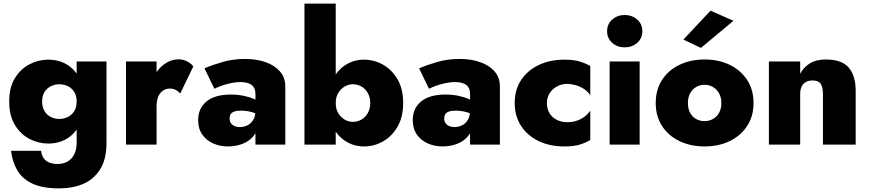

<svg xmlns="http://www.w3.org/2000/svg" viewBox="-20 -800 4808 1062"><path d="M41 34Q48 95 76 142.5Q104 190 160 216Q216 242 308 242Q382 242 440.5 217Q499 192 534 136.5Q569 81 569 -10V-460H404V-10Q404 28 390.5 54Q377 80 353.5 93.5Q330 107 299 107Q275 107 255 100Q235 93 223 77Q211 61 207 34ZM31 -238Q31 -160 62.5 -108.5Q94 -57 143.5 -31.5Q193 -6 247 -6Q305 -6 350 -33Q395 -60 421.5 -112Q448 -164 448 -238Q448 -313 421.5 -364.5Q395 -416 350 -443Q305 -470 247 -470Q193 -470 143.5 -444.5Q94 -419 62.5 -368Q31 -317 31 -238ZM213 -238Q213 -269 226 -290.5Q239 -312 261 -323Q283 -334 309 -334Q326 -334 343 -328.5Q360 -323 374 -311Q388 -299 396 -281Q404 -263 404 -238Q404 -205 390 -184Q376 -163 354 -152.5Q332 -142 309 -142Q283 -142 261 -153Q239 -164 226 -186Q213 -208 213 -238Z M846 -460H677V0H846ZM977 -283 1049 -432Q1038 -449 1015 -460.5Q992 -472 967 -472Q927 -472 890.5 -446.5Q854 -421 832 -378Q810 -335 810 -280L846 -211Q846 -244 855.5 -266Q865 -288 882 -299Q899 -310 919 -310Q939 -310 952.5 -302.5Q966 -295 977 -283Z M1250 -144Q1250 -159 1256 -168.5Q1262 -178 1276 -183Q1290 -188 1313 -188Q1346 -188 1376 -179Q1406 -170 1426 -153V-226Q1413 -240 1387.5 -251.5Q1362 -263 1328.5 -270Q1295 -277 1257 -277Q1169 -277 1122.5 -239Q1076 -201 1076 -135Q1076 -88 1099 -55.5Q1122 -23 1159.5 -6.5Q1197 10 1241 10Q1287 10 1325.5 -6Q1364 -22 1386.5 -53Q1409 -84 1409 -128L1393 -188Q1393 -157 1380.5 -136.5Q1368 -116 1348 -106.5Q1328 -97 1306 -97Q1291 -97 1278 -102.5Q1265 -108 1257.5 -118.5Q1250 -129 1250 -144ZM1166 -309Q1175 -314 1198 -323Q1221 -332 1251.5 -339Q1282 -346 1311 -346Q1332 -346 1348 -341.5Q1364 -337 1374 -328.5Q1384 -320 1388.5 -308Q1393 -296 1393 -281V0H1558V-322Q1558 -371 1528.5 -405Q1499 -439 1448.5 -456.5Q1398 -474 1335 -474Q1270 -474 1212.5 -457.5Q1155 -441 1111 -422Z M1837 -780H1664V0H1837ZM2210 -230Q2210 -309 2178.5 -362Q2147 -415 2098 -442.5Q2049 -470 1994 -470Q1937 -470 1891.5 -441Q1846 -412 1819.5 -358.5Q1793 -305 1793 -230Q1793 -156 1819.5 -102Q1846 -48 1891.5 -19Q1937 10 1994 10Q2049 10 2098 -17.5Q2147 -45 2178.5 -98.5Q2210 -152 2210 -230ZM2028 -230Q2028 -200 2015 -176Q2002 -152 1980 -139Q1958 -126 1931 -126Q1908 -126 1886.5 -138.5Q1865 -151 1851 -174Q1837 -197 1837 -230Q1837 -263 1851 -286Q1865 -309 1886.5 -321.5Q1908 -334 1931 -334Q1958 -334 1980 -321Q2002 -308 2015 -284.5Q2028 -261 2028 -230Z M2437 -144Q2437 -159 2443 -168.5Q2449 -178 2463 -183Q2477 -188 2500 -188Q2533 -188 2563 -179Q2593 -170 2613 -153V-226Q2600 -240 2574.5 -251.5Q2549 -263 2515.5 -270Q2482 -277 2444 -277Q2356 -277 2309.5 -239Q2263 -201 2263 -135Q2263 -88 2286 -55.5Q2309 -23 2346.5 -6.5Q2384 10 2428 10Q2474 10 2512.5 -6Q2551 -22 2573.5 -53Q2596 -84 2596 -128L2580 -188Q2580 -157 2567.5 -136.5Q2555 -116 2535 -106.5Q2515 -97 2493 -97Q2478 -97 2465 -102.5Q2452 -108 2444.5 -118.5Q2437 -129 2437 -144ZM2353 -309Q2362 -314 2385 -323Q2408 -332 2438.5 -339Q2469 -346 2498 -346Q2519 -346 2535 -341.5Q2551 -337 2561 -328.5Q2571 -320 2575.5 -308Q2580 -296 2580 -281V0H2745V-322Q2745 -371 2715.5 -405Q2686 -439 2635.5 -456.5Q2585 -474 2522 -474Q2457 -474 2399.5 -457.5Q2342 -441 2298 -422Z M3005 -230Q3005 -260 3020 -284Q3035 -308 3061 -322Q3087 -336 3117 -336Q3138 -336 3162 -329.5Q3186 -323 3208.5 -309Q3231 -295 3245 -273V-435Q3221 -449 3188 -459.5Q3155 -470 3101 -470Q3022 -470 2960 -440.5Q2898 -411 2862.5 -357.5Q2827 -304 2827 -230Q2827 -157 2862.5 -103Q2898 -49 2960 -19.5Q3022 10 3101 10Q3155 10 3188 -0.5Q3221 -11 3245 -26V-188Q3231 -167 3210.5 -152.5Q3190 -138 3166 -131Q3142 -124 3117 -124Q3087 -124 3061 -136.5Q3035 -149 3020 -173Q3005 -197 3005 -230Z M3338 -627Q3338 -588 3366.5 -563Q3395 -538 3435 -538Q3476 -538 3504.5 -563Q3533 -588 3533 -627Q3533 -667 3504.5 -692Q3476 -717 3435 -717Q3395 -717 3366.5 -692Q3338 -667 3338 -627ZM3352 -460V0H3518V-460Z M3607 -230Q3607 -157 3642 -103Q3677 -49 3738.5 -19.5Q3800 10 3877 10Q3955 10 4016 -19.5Q4077 -49 4112.5 -103Q4148 -157 4148 -230Q4148 -304 4112.5 -358Q4077 -412 4016 -441.5Q3955 -471 3877 -471Q3800 -471 3738.5 -441.5Q3677 -412 3642 -358Q3607 -304 3607 -230ZM3785 -230Q3785 -262 3797.5 -284.5Q3810 -307 3831 -319Q3852 -331 3877 -331Q3902 -331 3923 -319Q3944 -307 3957 -284.5Q3970 -262 3970 -230Q3970 -198 3957 -175.5Q3944 -153 3923 -141.5Q3902 -130 3877 -130Q3852 -130 3831 -141.5Q3810 -153 3797.5 -175.5Q3785 -198 3785 -230ZM4037 -685 3910 -741 3760 -581 3857 -535Z M4532 -280V0H4713V-298Q4713 -380 4675 -425.5Q4637 -471 4547 -471Q4494 -471 4459.5 -449.5Q4425 -428 4406 -392V-460H4233V0H4406V-280Q4406 -305 4414.5 -322Q4423 -339 4438.5 -347Q4454 -355 4474 -355Q4508 -355 4520 -335.5Q4532 -316 4532 -280Z"/></svg>

Font: Jost ExtraBold
Style: Regular
Weight: 800
Version: Version 3.710